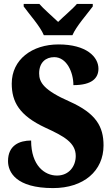

<svg xmlns="http://www.w3.org/2000/svg" viewBox="-20 -951 574 981"><path d="M204 -771H350C369 -816 426 -880 454 -918V-931H373C354 -908 303 -865 277 -839C250 -865 200 -908 181 -931H101V-918C128 -880 186 -816 204 -771ZM251 10C408 10 509 -78 509 -208C509 -305 470 -372 336 -432C204 -490 180 -530 180 -576C180 -632 214 -659 257 -659C320 -659 355 -583 355 -516C450 -516 483 -552 483 -600C483 -660 422 -724 279 -724C144 -724 40 -647 40 -524C40 -431 78 -361 211 -299C307 -255 367 -222 367 -154C367 -102 333 -54 271 -54C209 -54 139 -104 139 -233C80 -233 21 -209 21 -128C21 -72 61 10 251 10Z"/></svg>

Font: Noto Serif Ethiopic Condensed Black
Style: Regular
Weight: 900
Width: 3
Designer: Monotype Design Team
Foundry: Monotype Imaging Inc.
Version: Version 2.102